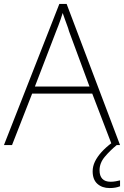

<svg xmlns="http://www.w3.org/2000/svg" viewBox="-20 -736 630 974"><path d="M548 0 448 -261H143L41 0H0L281 -716H318L589 0ZM330 -578Q327 -590 321.5 -604.5Q316 -619 310 -636Q304 -653 298 -670Q293 -654 287.5 -637.5Q282 -621 276 -606Q270 -591 265 -578L157 -297H434ZM485 128Q485 156 499 171Q513 186 541 186Q555 186 568 183.5Q581 181 589 179V209Q579 213 566 215.5Q553 218 536 218Q498 218 474 196.5Q450 175 450 133Q450 108 461.5 84Q473 60 494.5 36Q516 12 548 -12L572 0Q538 28 511.5 59.5Q485 91 485 128Z"/></svg>

Font: Noto Sans Hebrew ExtraLight
Style: Regular
Weight: 250
Designer: Monotype Design Team
Foundry: Monotype Imaging Inc.
Version: Version 2.003